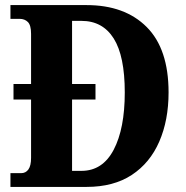

<svg xmlns="http://www.w3.org/2000/svg" viewBox="-20 -734 729 754"><path d="M21 0V-54H63Q81 -54 91.5 -68.5Q102 -83 102 -114V-343H33V-404H102V-601Q102 -635 89.5 -647.5Q77 -660 57 -660H21V-714H320Q470 -714 556 -628Q642 -542 642 -371Q642 -262 605.5 -178Q569 -94 497.5 -47Q426 0 320 0ZM300 -63Q383 -63 426.5 -146Q470 -229 470 -371Q470 -514 426.5 -583Q383 -652 300 -652H263V-404H355V-343H263V-63Z"/></svg>

Font: Noto Serif Tamil Condensed ExtraBold
Style: Regular
Weight: 800
Width: 3
Designer: Indian Type Foundry, Tom Grace, and the Monotype Design Team
Foundry: Monotype Imaging Inc.
Version: Version 2.004; ttfautohint (v1.8.4.7-5d5b)